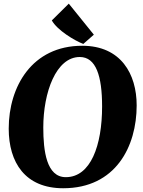

<svg xmlns="http://www.w3.org/2000/svg" viewBox="-20 -1003 772 1033"><path d="M26.9 -311C26.9 -128.9 115.2 9.8 319.8 9.8C602.5 9.8 715.3 -214.8 715.3 -436C715.3 -604.5 630.9 -756.8 422.4 -756.8C151.9 -756.8 26.9 -536.6 26.9 -311ZM334 -49.8C230 -49.8 212.9 -191.4 212.9 -316.9C212.9 -506.3 281.7 -696.3 409.2 -696.3C496.6 -696.3 529.3 -594.2 529.3 -430.2C529.3 -220.2 467.8 -49.8 334 -49.8ZM428.2 -766.6 484.9 -816.4 350.1 -983.4 258.8 -893.1C287.6 -840.8 381.3 -784.2 428.2 -766.6Z"/></svg>

Font: Merriweather
Style: Heavy Italic
Weight: 900
Italic angle: -7.5°
Designer: Eben Sorkin
Foundry: Eben Sorkin
Version: Version 1.001